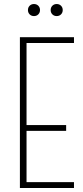

<svg xmlns="http://www.w3.org/2000/svg" viewBox="-20 -935 414 955"><path d="M79 -750H348V-721H112V-313H309V-284H112V-29H348V0H79ZM119 -885Q119 -898 127.5 -906.5Q136 -915 149 -915Q162 -915 170.5 -906.5Q179 -898 179 -885Q179 -872 170.5 -863.5Q162 -855 149 -855Q136 -855 127.5 -863.5Q119 -872 119 -885ZM232 -885Q232 -898 240.5 -906.5Q249 -915 262 -915Q275 -915 283.5 -906.5Q292 -898 292 -885Q292 -872 283.5 -863.5Q275 -855 262 -855Q249 -855 240.5 -863.5Q232 -872 232 -885Z"/></svg>

Font: Poiret One
Style: Regular
Weight: 400
Designer: Denis Masharov (denis.masharov@gmail.com), Cyreal (Charset Expansion)
Foundry: Denis Masharov
Version: Version 1.101